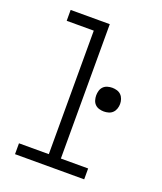

<svg xmlns="http://www.w3.org/2000/svg" viewBox="-136 -824 772 913"><g transform="rotate(20 250.0 -367.5)"><path d="M49 0V-55H200V-680H63V-735H261V-55H399V0ZM376 -335Q364 -335 352 -338.5Q340 -342 331.5 -350.5Q323 -359 319.5 -371Q316 -383 316 -395Q316 -407 319.5 -419Q323 -431 331.5 -439.5Q340 -448 352 -451.5Q364 -455 376 -455Q388 -455 400 -451.5Q412 -448 420.5 -439.5Q429 -431 433 -419Q437 -407 437 -395Q437 -383 433 -371Q429 -359 420.5 -350.5Q412 -342 400 -338.5Q388 -335 376 -335Z"/></g></svg>

Font: Iosevka Curly Slab Light
Style: Regular
Weight: 300
Monospace: yes
Designer: Belleve Invis
Foundry: Belleve Invis
Version: Version 22.1.2; ttfautohint (v1.8.4)